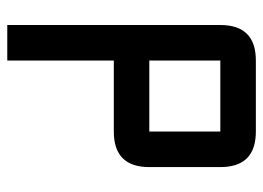

<svg xmlns="http://www.w3.org/2000/svg" viewBox="-118 -606 724 528"><g transform="rotate(90 244.0 -342.0)"><path d="M146.5 -683.6H341.8Q439.5 -683.6 439.5 -585.9V-390.6Q439.5 -293 341.8 -293H146.5V0H48.8V-585.9Q48.8 -683.6 146.5 -683.6ZM341.8 -585.9H146.5V-390.6H341.8Z"/></g></svg>

Font: BabelStone Runic
Style: Regular
Weight: 400
Designer: Andrew West
Foundry: BabelStone
Version: Version 7.004 November 9, 2023